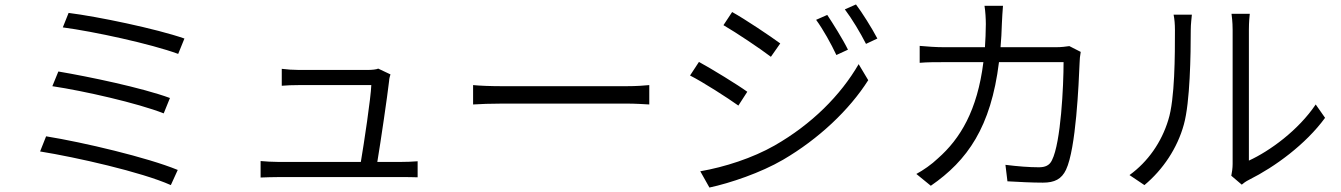

<svg xmlns="http://www.w3.org/2000/svg" viewBox="-20 -810 6020 862"><path d="M288 -752 262 -687C399 -669 658 -613 780 -568L808 -637C682 -681 417 -736 288 -752ZM242 -489 215 -423C356 -402 598 -347 715 -301L743 -370C618 -416 378 -466 242 -489ZM187 -198 160 -130C321 -104 615 -38 747 21L778 -47C642 -103 354 -171 187 -198Z M1150 -87V-13C1178 -14 1201 -15 1230 -15C1280 -15 1725 -15 1782 -15C1803 -15 1837 -15 1855 -14V-86C1835 -84 1801 -83 1779 -83H1674C1689 -173 1719 -377 1727 -447C1727 -455 1730 -467 1733 -476L1678 -502C1671 -498 1648 -496 1633 -496C1576 -496 1357 -496 1321 -496C1296 -496 1268 -498 1245 -501V-425C1269 -427 1293 -428 1322 -428C1349 -428 1583 -428 1647 -428C1645 -371 1614 -165 1600 -83H1230C1201 -83 1174 -85 1150 -87Z M2104 -428V-341C2134 -343 2184 -345 2239 -345C2306 -345 2718 -345 2790 -345C2835 -345 2875 -342 2895 -341V-428C2874 -426 2840 -423 2789 -423C2718 -423 2305 -423 2239 -423C2182 -423 2133 -425 2104 -428Z M3694 -743 3644 -721C3676 -677 3711 -614 3735 -563L3787 -587C3764 -634 3718 -707 3694 -743ZM3823 -790 3773 -768C3806 -724 3842 -664 3868 -613L3919 -637C3895 -683 3849 -756 3823 -790ZM3267 -756 3228 -697C3285 -664 3394 -591 3441 -555L3483 -615C3441 -646 3325 -724 3267 -756ZM3124 -41 3165 32C3258 12 3395 -34 3496 -93C3655 -186 3793 -316 3878 -450L3835 -522C3754 -382 3624 -252 3458 -157C3358 -100 3233 -60 3124 -41ZM3118 -532 3078 -471C3137 -441 3246 -371 3295 -336L3335 -398C3294 -428 3175 -501 3118 -532Z M4832 -577 4781 -603C4765 -601 4747 -598 4720 -598H4472C4475 -632 4477 -667 4478 -704C4479 -728 4481 -761 4483 -784H4400C4404 -760 4406 -725 4406 -702C4406 -665 4404 -631 4402 -598H4220C4182 -598 4142 -601 4109 -604V-528C4143 -531 4181 -531 4221 -531H4395C4368 -314 4291 -187 4191 -99C4163 -72 4124 -45 4094 -29L4159 24C4323 -89 4429 -239 4465 -531H4755C4755 -425 4743 -170 4703 -91C4692 -67 4672 -59 4644 -59C4602 -59 4549 -63 4494 -70L4503 4C4555 7 4613 10 4662 10C4715 10 4746 -6 4766 -48C4811 -143 4823 -435 4827 -529C4827 -543 4829 -560 4832 -577Z M5508 -21 5555 19C5562 13 5572 5 5588 -3C5704 -61 5842 -162 5929 -281L5887 -341C5809 -225 5681 -132 5587 -89C5587 -114 5587 -616 5587 -676C5587 -712 5590 -739 5591 -748H5509C5510 -739 5514 -713 5514 -676C5514 -616 5514 -119 5514 -74C5514 -55 5511 -36 5508 -21ZM5051 -24 5118 21C5201 -48 5266 -145 5295 -251C5323 -351 5326 -566 5326 -675C5326 -703 5330 -731 5331 -744H5249C5253 -724 5255 -702 5255 -675C5255 -565 5255 -364 5225 -271C5195 -172 5134 -84 5051 -24Z"/></svg>

Font: Noto Sans CJK SC DemiLight
Style: Regular
Weight: 350
Designer: Ryoko NISHIZUKA 西塚涼子 (kana, bopomofo & ideographs); Paul D. Hunt (Latin, Greek & Cyrillic); Sandoll Communications 산돌커뮤니
Foundry: Adobe
Version: Version 2.004;hotconv 1.0.118;makeotfexe 2.5.65603